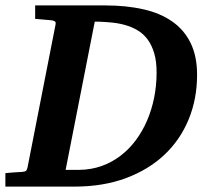

<svg xmlns="http://www.w3.org/2000/svg" viewBox="-35 -691 768 711"><path d="M544.9 -422.9Q544.9 -463.9 536.1 -493.7Q527.3 -523.4 512.2 -544.2Q497.1 -564.9 476.3 -577.6Q455.6 -590.3 431.6 -597.4Q407.7 -604.5 381.8 -607.2Q356 -609.9 330.1 -610.8H315.9L208 -62H258.8Q302.7 -62.5 341.1 -76.2Q379.4 -89.8 411.1 -114Q442.9 -138.2 467.8 -171.6Q492.7 -205.1 509.8 -244.9Q526.9 -284.7 535.9 -329.8Q544.9 -375 544.9 -422.9ZM694.8 -414.1Q694.8 -324.7 663.6 -248.8Q632.3 -172.9 573.7 -117.7Q515.1 -62.5 430.9 -31.2Q346.7 0 241.2 0H-15.1V-49.8Q-3.9 -50.8 6.8 -51.8Q17.6 -52.7 25.9 -53.2Q35.6 -53.7 44.9 -54.2Q57.1 -55.2 60.8 -57.9Q64.5 -60.5 66.9 -70.8L170.9 -601.1Q172.4 -609.9 167.2 -612.5Q162.1 -615.2 152.8 -616.2Q143.6 -616.7 134.3 -617.7Q126 -618.7 115.7 -619.4Q105.5 -620.1 95.2 -621.1V-670.9H355Q432.6 -670.9 495.4 -656.7Q558.1 -642.6 602.5 -611.6Q647 -580.6 670.9 -531.7Q694.8 -482.9 694.8 -414.1Z"/></svg>

Font: Charis SIL Viet
Style: Bold Italic
Weight: 700
Italic angle: -11°
Foundry: SIL International
Version: Version 5.000